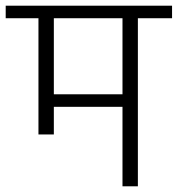

<svg xmlns="http://www.w3.org/2000/svg" viewBox="-30 -654 624 674"><path d="M574 -634V-590H454V0H400V-279H159V-182H105V-590H-10V-634ZM400 -323V-590H159V-323Z"/></svg>

Font: Biryani ExtraLight
Style: Regular
Weight: 275
Designer: Dan Reynolds and Mathieu Reguer
Foundry: Dan Reynolds and Mathieu Reguer
Version: Version 1.004; ttfautohint (v1.1) -l 5 -r 5 -G 72 -x 0 -D la